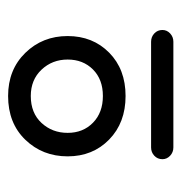

<svg xmlns="http://www.w3.org/2000/svg" viewBox="-7 -572 448 474"><g transform="rotate(-90 217.0 -335.0)"><path d="M217 -539Q282 -539 323.5 -496.5Q365 -454 365 -392Q365 -330 324 -289.5Q283 -249 217 -249Q151 -249 109.5 -289.5Q68 -330 68 -392Q68 -454 109 -496.5Q150 -539 217 -539ZM351 -131H90Q78 -131 69.5 -139Q61 -147 61 -158Q61 -170 69.5 -178Q78 -186 90 -186H351Q363 -186 371.5 -178Q380 -170 380 -158Q380 -147 371.5 -139Q363 -131 351 -131ZM217 -483Q175 -483 150.5 -456.5Q126 -430 126 -392Q126 -354 151 -329.5Q176 -305 217 -305Q258 -305 282.5 -329.5Q307 -354 307 -392Q307 -430 282 -456.5Q257 -483 217 -483Z"/></g></svg>

Font: Hoogli Medium
Style: Regular
Weight: 500
Designer: Anand Singh Naorem
Foundry: Brand New Type
Version: Version 1.00 b007